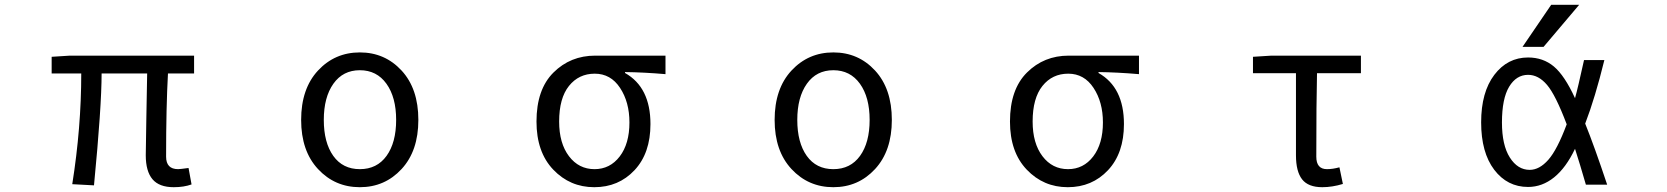

<svg xmlns="http://www.w3.org/2000/svg" viewBox="-20 -778 7040 811"><path d="M713.9 12.7Q652.3 12.7 624 -21Q595.7 -54.7 595.7 -122.1Q595.7 -148.4 598.1 -276.4Q600.6 -404.3 601.6 -467.8H409.2Q409.2 -328.1 377 4.9L285.2 0Q323.2 -239.3 323.2 -467.8H198.2V-538.1L275.4 -543H799.8V-467.8H689.5Q681.6 -326.2 681.6 -116.2Q681.6 -63.5 732.4 -63.5Q740.2 -63.5 776.4 -68.4L789.1 1Q756.8 12.7 713.9 12.7Z M1252 -271.5Q1252 -403.3 1323.2 -480Q1394.5 -556.6 1500 -556.6Q1605.5 -556.6 1676.3 -480Q1747.1 -403.3 1747.1 -271.5Q1747.1 -140.6 1676.3 -64Q1605.5 12.7 1500 12.7Q1394.5 12.7 1323.2 -64Q1252 -140.6 1252 -271.5ZM1387.7 -119.6Q1427.7 -63.5 1500 -63.5Q1572.3 -63.5 1612.8 -119.6Q1653.3 -175.8 1653.3 -271.5Q1653.3 -367.2 1612.3 -424.3Q1571.3 -481.4 1500 -481.4Q1428.7 -481.4 1388.2 -424.3Q1347.7 -367.2 1347.7 -271.5Q1347.7 -175.8 1387.7 -119.6Z M2246.1 -264.6Q2246.1 -400.4 2317.9 -471.7Q2389.6 -543 2494.1 -543H2791V-464.8Q2698.2 -472.7 2620.1 -473.6V-469.7Q2727.5 -409.2 2727.5 -253.9Q2727.5 -130.9 2660.2 -59.1Q2592.8 12.7 2490.2 12.7Q2387.7 12.7 2316.9 -61.5Q2246.1 -135.7 2246.1 -264.6ZM2491.2 -63.5Q2556.6 -63.5 2597.7 -117.2Q2638.7 -170.9 2638.7 -260.7Q2638.7 -346.7 2599.1 -406.7Q2559.6 -466.8 2492.2 -466.8Q2424.8 -466.8 2383.3 -415Q2341.8 -363.3 2341.8 -264.6Q2341.8 -172.9 2383.3 -118.2Q2424.8 -63.5 2491.2 -63.5Z M3252 -271.5Q3252 -403.3 3323.2 -480Q3394.5 -556.6 3500 -556.6Q3605.5 -556.6 3676.3 -480Q3747.1 -403.3 3747.1 -271.5Q3747.1 -140.6 3676.3 -64Q3605.5 12.7 3500 12.7Q3394.5 12.7 3323.2 -64Q3252 -140.6 3252 -271.5ZM3387.7 -119.6Q3427.7 -63.5 3500 -63.5Q3572.3 -63.5 3612.8 -119.6Q3653.3 -175.8 3653.3 -271.5Q3653.3 -367.2 3612.3 -424.3Q3571.3 -481.4 3500 -481.4Q3428.7 -481.4 3388.2 -424.3Q3347.7 -367.2 3347.7 -271.5Q3347.7 -175.8 3387.7 -119.6Z M4246.1 -264.6Q4246.1 -400.4 4317.9 -471.7Q4389.6 -543 4494.1 -543H4791V-464.8Q4698.2 -472.7 4620.1 -473.6V-469.7Q4727.5 -409.2 4727.5 -253.9Q4727.5 -130.9 4660.2 -59.1Q4592.8 12.7 4490.2 12.7Q4387.7 12.7 4316.9 -61.5Q4246.1 -135.7 4246.1 -264.6ZM4491.2 -63.5Q4556.6 -63.5 4597.7 -117.2Q4638.7 -170.9 4638.7 -260.7Q4638.7 -346.7 4599.1 -406.7Q4559.6 -466.8 4492.2 -466.8Q4424.8 -466.8 4383.3 -415Q4341.8 -363.3 4341.8 -264.6Q4341.8 -172.9 4383.3 -118.2Q4424.8 -63.5 4491.2 -63.5Z M5565.4 12.7Q5505.9 12.7 5480 -20.5Q5454.1 -53.7 5454.1 -122.1V-468.8H5272.5V-538.1L5350.6 -543H5728.5V-468.8H5543Q5540 -345.7 5540 -116.2Q5540 -63.5 5585 -63.5Q5609.4 -63.5 5637.7 -71.3L5652.3 -1Q5607.4 12.7 5565.4 12.7Z M6597.7 -252.9Q6550.8 -377 6514.6 -419.4Q6478.5 -461.9 6434.6 -461.9Q6384.8 -461.9 6354.5 -411.6Q6324.2 -361.3 6324.2 -260.7Q6324.2 -165 6357.4 -112.8Q6390.6 -60.5 6441.4 -60.5Q6482.4 -60.5 6520 -103Q6557.6 -145.5 6597.7 -252.9ZM6532.2 -757.8H6650.4L6500 -580.1H6411.1ZM6670.9 -524.4H6756.8Q6717.8 -365.2 6675.8 -255.9Q6714.8 -159.2 6768.6 2H6678.7Q6653.3 -85.9 6632.8 -149.4Q6594.7 -69.3 6544.4 -28.8Q6494.1 11.7 6434.6 11.7Q6346.7 11.7 6291.5 -61Q6236.3 -133.8 6236.3 -261.2Q6236.3 -388.7 6292 -461.9Q6347.7 -535.2 6434.6 -535.2Q6498 -535.2 6543.5 -497.1Q6588.9 -459 6632.8 -363.3Q6644.5 -404.3 6670.9 -524.4Z"/></svg>

Font: Gen Shin Gothic Monospace Regular
Style: Regular
Weight: 400
Designer: [Source Han Sans]
Ryoko NISHIZUKA  (kana & ideographs); Paul D. Hunt (Latin, Greek & Cyrillic); Wenlong ZHANG  (bopomofo
Version: Version 1.002.20150607